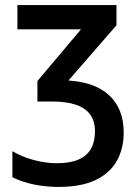

<svg xmlns="http://www.w3.org/2000/svg" viewBox="-20 -734 559 764"><path d="M443.4 -713.9V-633.3L252.4 -413.6Q360.4 -406.7 416.3 -353Q472.2 -299.3 472.2 -207Q472.2 -141.6 444.3 -92.8Q416.5 -43.9 359.1 -17.1Q301.8 9.8 213.4 9.8Q161.6 9.8 114.3 0Q66.9 -9.8 29.3 -28.8V-132.3Q66.9 -109.9 114.7 -97.2Q162.6 -84.5 205.1 -84.5Q259.3 -84.5 293 -99.4Q326.7 -114.3 342.3 -142.6Q357.9 -170.9 357.9 -211.4Q357.9 -251 339.4 -277.3Q320.8 -303.7 283 -316.9Q245.1 -330.1 186 -330.1H128.9V-411.6L302.2 -617.2H49.3V-713.9Z"/></svg>

Font: Open Sans SemiCondensed SemiBold
Style: Regular
Weight: 600
Width: 4
Designer: Monotype Design Team
Foundry: Monotype Imaging Inc.
Version: Version 3.000